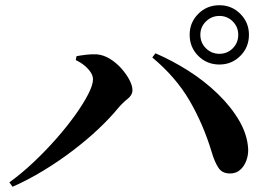

<svg xmlns="http://www.w3.org/2000/svg" viewBox="-20 -776 1040 735"><path d="M820 -529Q772 -529 739 -562Q706 -595 706 -643Q706 -690 739 -723Q772 -756 820 -756Q867 -756 900 -723Q933 -690 933 -643Q933 -595 900 -562Q867 -529 820 -529ZM16 -78Q63 -112 109 -155.5Q155 -199 195.5 -245Q236 -291 267.5 -335Q299 -379 317.5 -415Q336 -451 336 -472Q336 -486 327 -499.5Q318 -513 303.5 -525Q289 -537 270 -546L273 -561Q289 -564 310 -566.5Q331 -569 350 -568Q376 -566 400.5 -551Q425 -536 444.5 -514Q464 -492 475.5 -470Q487 -448 487 -431Q487 -412 468.5 -397.5Q450 -383 433 -363Q401 -324 356.5 -282Q312 -240 258 -199Q204 -158 145.5 -122.5Q87 -87 28 -61ZM862 -112Q831 -111 816 -134Q801 -157 790 -195Q758 -301 705.5 -391Q653 -481 563 -556L575 -572Q638 -545 700.5 -505.5Q763 -466 814 -416.5Q865 -367 896 -313.5Q927 -260 930 -206Q931 -182 922.5 -160Q914 -138 898.5 -125Q883 -112 862 -112ZM820 -570Q850 -570 871 -591Q892 -612 892 -643Q892 -673 871 -694Q850 -715 820 -715Q790 -715 768.5 -694Q747 -673 747 -643Q747 -612 768.5 -591Q790 -570 820 -570Z"/></svg>

Font: Noto Serif TC
Style: Bold
Weight: 700
Designer: Ryoko NISHIZUKA 西塚涼子 (kana & ideographs); Frank Grießhammer (Latin, Greek & Cyrillic); Wenlong ZHANG 张文龙 (bopomofo); San
Foundry: Adobe
Version: Version 2.002-H1;hotconv 1.1.0;makeotfexe 2.6.0